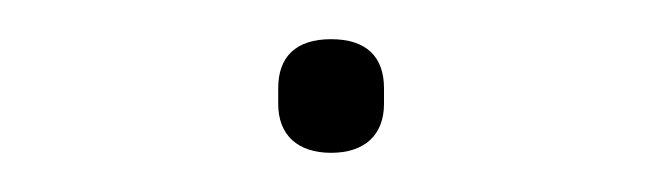

<svg xmlns="http://www.w3.org/2000/svg" viewBox="-20 -355 338 98"><path d="M149 -277C166 -277 176 -286 176 -302V-310C176 -326 167 -335 149 -335C131 -335 122 -326 122 -310V-302C122 -286 132 -277 149 -277Z"/></svg>

Font: IBM Plex Thai Thin
Style: Regular
Weight: 100
Designer: Mike Abbink, Paul van der Laan, Pieter van Rosmalen, Ben Mitchell, Mark Frömberg
Foundry: Bold Monday
Version: Version 1.0